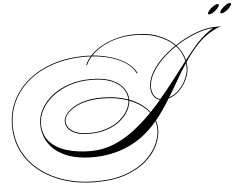

<svg xmlns="http://www.w3.org/2000/svg" viewBox="-83 -1059 1822 1408"><g transform="rotate(-5 828.0 -355.5)"><path d="M568 256Q440 256 334 222Q228 188 150.5 126Q73 64 31 -21Q-11 -106 -11 -208Q-11 -310 31.5 -395Q74 -480 151.5 -542.5Q229 -605 335 -639Q441 -673 568 -673Q591 -673 613 -671Q651 -713 704.5 -741Q758 -769 818 -784Q878 -799 935 -799Q1046 -800 1120.5 -769.5Q1195 -739 1239 -693Q1312 -742 1390.5 -771.5Q1469 -801 1530 -802H1581Q1544 -793 1495 -763Q1446 -733 1404 -689Q1377 -661 1352.5 -629.5Q1328 -598 1305 -563Q1308 -543 1308 -524Q1308 -484 1288 -439Q1268 -394 1232.5 -358Q1197 -322 1150 -308Q1126 -268 1099.5 -229.5Q1073 -191 1044 -156Q1055 -124 1055 -90Q1055 -36 1027.5 24.5Q1000 85 941 137.5Q882 190 789.5 223Q697 256 568 256ZM1398 -695Q1431 -729 1461 -753.5Q1491 -778 1519 -795Q1460 -792 1386 -763Q1312 -734 1243 -689Q1266 -663 1280.5 -635Q1295 -607 1302 -578Q1326 -609 1350 -638.5Q1374 -668 1398 -695ZM-5 -208Q-5 -107 37 -23Q79 61 155.5 122Q232 183 337 216.5Q442 250 568 250Q696 250 787 217.5Q878 185 936 133Q994 81 1021.5 22Q1049 -37 1049 -90Q1049 -121 1040 -151Q1025 -133 1009.5 -116.5Q994 -100 977 -85Q893 -7 787 32.5Q681 72 563 72Q441 72 359.5 36Q278 0 237 -62.5Q196 -125 196 -203Q196 -258 224 -311Q252 -364 304.5 -406.5Q357 -449 431 -474.5Q505 -500 596 -500Q689 -500 747.5 -475Q806 -450 834 -410.5Q862 -371 862 -326V-325Q959 -288 1010 -220Q1030 -240 1049 -261.5Q1068 -283 1086 -304Q1055 -312 1039 -339Q1023 -366 1023 -399Q1023 -452 1051.5 -504Q1080 -556 1128 -603.5Q1176 -651 1234 -690Q1191 -734 1118 -763.5Q1045 -793 935 -793Q878 -793 819.5 -779Q761 -765 709.5 -737.5Q658 -710 621 -671Q686 -666 750 -647.5Q814 -629 864.5 -596.5Q915 -564 940 -515L934 -513Q910 -562 859.5 -594Q809 -626 745 -643.5Q681 -661 616 -665Q590 -637 576 -604L570 -606Q584 -638 608 -666Q588 -667 568 -667Q442 -667 337 -633.5Q232 -600 155.5 -538.5Q79 -477 37 -393Q-5 -309 -5 -208ZM1029 -399Q1029 -368 1044.5 -342Q1060 -316 1090 -310Q1145 -374 1196.5 -441.5Q1248 -509 1297 -572Q1291 -601 1276.5 -630Q1262 -659 1238 -685Q1181 -647 1133.5 -600Q1086 -553 1057.5 -502Q1029 -451 1029 -399ZM1302 -524Q1302 -540 1300 -556Q1262 -499 1227 -437.5Q1192 -376 1155 -316Q1199 -331 1232 -366Q1265 -401 1283.5 -444Q1302 -487 1302 -524ZM202 -203Q202 -123 248.5 -72Q295 -21 373.5 2.5Q452 26 548 26Q637 26 716.5 -6Q796 -38 868 -92.5Q940 -147 1006 -216Q957 -281 862 -317Q859 -279 837.5 -241Q816 -203 776 -171Q736 -139 679.5 -120Q623 -101 551 -101Q487 -101 449 -116.5Q411 -132 394 -156.5Q377 -181 377 -207Q377 -239 409 -274Q441 -309 505.5 -333.5Q570 -358 667 -358Q719 -358 766.5 -350Q814 -342 856 -327Q855 -371 827.5 -409Q800 -447 742.5 -470.5Q685 -494 596 -494Q506 -494 433.5 -468.5Q361 -443 309 -401Q257 -359 229.5 -307.5Q202 -256 202 -203ZM383 -208Q383 -183 399.5 -160Q416 -137 453 -122Q490 -107 551 -107Q621 -107 677 -126Q733 -145 772 -176.5Q811 -208 832.5 -245.5Q854 -283 856 -320Q770 -351 666 -351Q571 -351 508 -327.5Q445 -304 414 -271Q383 -238 383 -208ZM1568 -967Q1577 -967 1577 -960Q1577 -950 1563.5 -935Q1550 -920 1532 -908.5Q1514 -897 1501 -897Q1493 -897 1493 -904Q1493 -914 1506.5 -929Q1520 -944 1538 -955.5Q1556 -967 1568 -967ZM1658 -967Q1667 -967 1667 -960Q1667 -950 1653.5 -935Q1640 -920 1622 -908.5Q1604 -897 1591 -897Q1583 -897 1583 -904Q1583 -914 1597 -929Q1611 -944 1628.5 -955.5Q1646 -967 1658 -967Z"/></g></svg>

Font: Ballet 72pt
Style: Regular
Weight: 400
Designer: Maximiliano R. Sproviero
Foundry: Omnibus-Type
Version: Version 1.100; ttfautohint (v1.8.3)